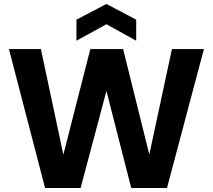

<svg xmlns="http://www.w3.org/2000/svg" viewBox="-20 -947 1072 967"><path d="M207 0 25 -700H186L299 -168L435 -700H600L732 -169L846 -700H1007L821 0H641L516 -489L386 0ZM365 -742V-848L516 -927L666 -848V-742L516 -825Z"/></svg>

Font: DM Sans 17pt Black
Style: Regular
Weight: 900
Version: Version 4.004;gftools[0.9.30]